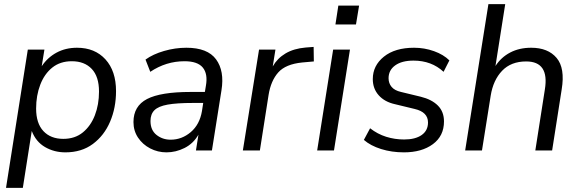

<svg xmlns="http://www.w3.org/2000/svg" viewBox="-20 -725 2792 925"><path d="M9 180 114 -486H194L181 -406Q209 -448 252.5 -471.5Q296 -495 351 -495Q437 -495 488 -439Q539 -383 539 -286Q539 -206 510.5 -139Q482 -72 427.5 -31.5Q373 9 295 9Q241 9 197 -16.5Q153 -42 133 -94L90 180ZM285 -56Q341 -56 379 -87Q417 -118 437 -169.5Q457 -221 457 -284Q457 -356 422 -393Q387 -430 326 -430Q270 -430 232 -399.5Q194 -369 174 -317Q154 -265 154 -202Q154 -131 189 -93.5Q224 -56 285 -56Z M782 9Q740 9 703.5 -10Q667 -29 645 -62Q623 -95 623 -137Q623 -214 688.5 -248Q754 -282 898 -282H967L972 -312Q982 -369 957 -399.5Q932 -430 869 -430Q780 -430 704 -379L681 -438Q717 -464 770.5 -479.5Q824 -495 878 -495Q980 -495 1021 -439Q1062 -383 1047 -290L1001 0H924L936 -76Q911 -33 869 -12Q827 9 782 9ZM802 -52Q856 -52 899 -88.5Q942 -125 953 -190L959 -229H909Q832 -229 787.5 -221Q743 -213 724 -194Q705 -175 705 -142Q705 -98 734 -75Q763 -52 802 -52Z M1150 0 1228 -486H1307L1294 -405Q1316 -444 1355.5 -467.5Q1395 -491 1452 -496L1491 -499L1492 -429L1436 -424Q1356 -416 1320.5 -376Q1285 -336 1274 -268L1232 0Z M1596 -607 1610 -698H1710L1695 -607ZM1508 0 1585 -486H1666L1589 0Z M1926 9Q1867 9 1816 -7Q1765 -23 1733 -51L1763 -107Q1799 -79 1840.5 -66Q1882 -53 1927 -53Q1981 -53 2011.5 -74.5Q2042 -96 2042 -135Q2042 -185 1978 -200L1883 -223Q1833 -234 1804.5 -266Q1776 -298 1776 -344Q1776 -409 1829.5 -452Q1883 -495 1975 -495Q2025 -495 2071 -478.5Q2117 -462 2145 -434L2117 -379Q2059 -433 1972 -433Q1916 -433 1884 -410Q1852 -387 1852 -348Q1852 -324 1866.5 -306.5Q1881 -289 1912 -282L2007 -259Q2060 -246 2089.5 -216.5Q2119 -187 2119 -140Q2119 -70 2065.5 -30.5Q2012 9 1926 9Z M2221 0 2333 -705H2414L2367 -407Q2394 -449 2438 -472Q2482 -495 2539 -495Q2620 -495 2661.5 -446Q2703 -397 2686 -294L2640 0H2559L2605 -294Q2627 -429 2515 -429Q2442 -429 2399 -384Q2356 -339 2344 -264L2302 0Z"/></svg>

Font: Nunito Sans
Style: Italic
Weight: 400
Italic angle: -9°
Designer: Vernon Adams
Foundry: Vernon Adams
Version: Version 3.006; ttfautohint (v1.8.3)